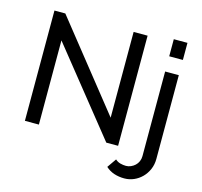

<svg xmlns="http://www.w3.org/2000/svg" viewBox="-126 -869 1259 1194"><g transform="rotate(15 503.5 -272.0)"><path d="M175 -542V0H85V-710H155L595 -157V-709H685V0H609ZM774 186Q739 186 708.5 176Q678 166 654 144L695 85Q709 98 727.5 103Q746 108 764 108Q780 108 795 101.5Q810 95 822 84Q834 73 841 57Q848 41 848 23V-522H936V17Q936 54 922.5 85Q909 116 886.5 138.5Q864 161 835 173.5Q806 186 774 186ZM848 -620V-730H936V-620Z"/></g></svg>

Font: Boldmen Medium
Style: Regular
Weight: 400
Designer: Matt McInerney, Pablo Impallari, Rodrigo Fuenzalida
Foundry: LIVING CONCEPT
Version: Version 1.000